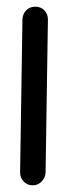

<svg xmlns="http://www.w3.org/2000/svg" viewBox="-20 -546 203 573"><path d="M77 7Q61 7 50.5 -4.5Q40 -16 40 -31L47 -489Q48 -505 58.5 -515.5Q69 -526 85 -526H86Q102 -526 112.5 -515Q123 -504 123 -488L116 -30Q115 -15 104 -4Q93 7 78 7Z"/></svg>

Font: Dongol
Style: Regular
Weight: 400
Designer: Abdo Mohamed and Ibrahim Hamdi
Foundry: Protype Foundry
Version: Version 1.000;hotconv 1.0.109;makeotfexe 2.5.65596